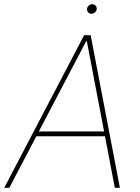

<svg xmlns="http://www.w3.org/2000/svg" viewBox="-33 -895 669 915"><path d="M11.4 0H-12.8L367.9 -727.3H399.1L538.4 0H514.2L467.3 -245.7H140.3ZM152 -268.5H463.1L380.7 -698.9H377.8ZM403.4 -829.5Q392.8 -829.5 386.5 -837Q380.3 -844.5 382.1 -855.1Q383.5 -862.6 390.6 -868.8Q397.7 -875 406.2 -875Q416.9 -875 423.1 -867.5Q429.3 -860.1 427.6 -849.4Q426.1 -841.6 419 -835.6Q411.9 -829.5 403.4 -829.5Z"/></svg>

Font: Inter UI Thin
Style: Italic
Weight: 100
Italic angle: -9.39999°
Designer: Rasmus Andersson
Foundry: rsms
Version: 3.2;8d6f07862